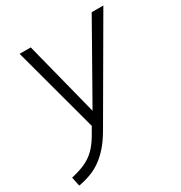

<svg xmlns="http://www.w3.org/2000/svg" viewBox="-197 -623 914 971"><g transform="rotate(-30 260.0 -137.0)"><path d="M-15 227 -26 174Q23 163 56.5 147.5Q90 132 115.5 107Q141 82 163 45L198 -15L195 12L57 -501H122L240 -38H216L478 -501H546L227 48Q200 94 173 124.5Q146 155 117 175.5Q88 196 55.5 208Q23 220 -15 227Z"/></g></svg>

Font: Mulish ExtraLight Light
Style: Italic
Weight: 300
Italic angle: -9°
Version: Version 3.603